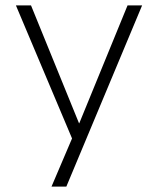

<svg xmlns="http://www.w3.org/2000/svg" viewBox="-20 -512 586 712"><path d="M171 180 255 -17V20L39 -492H95L273 -55H274L453 -492H507L226 180Z"/></svg>

Font: Nunito Sans 7pt ExtraLight
Style: Regular
Weight: 250
Designer: Vernon Adams
Foundry: Vernon Adams
Version: Version 3.101;gftools[0.9.27]